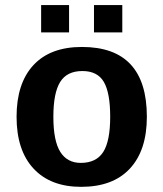

<svg xmlns="http://www.w3.org/2000/svg" viewBox="-20 -722 640 752"><path d="M555.2 -264.6Q555.2 -133.3 488.8 -61.8Q422.4 9.8 297.9 9.8Q177.7 9.8 111.3 -61.8Q44.9 -133.3 44.9 -264.6Q44.9 -395.5 110.8 -466.8Q176.8 -538.1 300.8 -538.1Q555.2 -538.1 555.2 -264.6ZM411.6 -264.6Q411.6 -358.4 386.7 -401.1Q361.8 -443.8 302.7 -443.8Q242.2 -443.8 215.6 -400.9Q189 -357.9 189 -264.6Q189 -170.4 216.1 -127.2Q243.2 -84 296.4 -84Q356.9 -84 384.3 -126.7Q411.6 -169.4 411.6 -264.6ZM348.1 -595.2V-702.1H459V-595.2ZM141.1 -595.2V-702.1H250.5V-595.2Z"/></svg>

Font: Liberation Mono
Style: Bold
Weight: 700
Monospace: yes
Designer: Steve Matteson
Foundry: Ascender Corporation
Version: Version 2.1.5